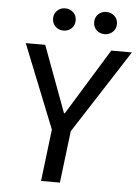

<svg xmlns="http://www.w3.org/2000/svg" viewBox="-59 -928 707 973"><g transform="rotate(5 294.5 -441.0)"><path d="M315 -264 283 0H187L219 -264L49 -689H148L273 -352H277L484 -689H589ZM233 -769Q209 -769 192.5 -785Q176 -801 176 -826Q176 -850 192.5 -866Q209 -882 233 -882Q258 -882 274.5 -866Q291 -850 291 -826Q291 -801 274.5 -785Q258 -769 233 -769ZM443 -769Q418 -769 401.5 -785Q385 -801 385 -826Q385 -850 401.5 -866Q418 -882 443 -882Q467 -882 484 -866Q501 -850 501 -826Q501 -801 484 -785Q467 -769 443 -769Z"/></g></svg>

Font: Yekcdsyqcyvpieeyorgstswgcgt
Style: Regular
Weight: 400
Italic angle: -8°
Designer: Carrois Corporate & Edenspiekermann
Foundry: Carrois Corporate GbR & Edenspiekermann AG
Version: Version 2.001